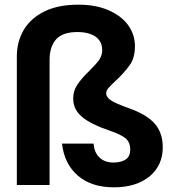

<svg xmlns="http://www.w3.org/2000/svg" viewBox="-20 -791 767 821"><path d="M52 -549C52 -549 52 0 52 0C52 0 192 0 192 0C192 0 192 -535 192 -535C192 -535 192 -535 192 -535C192 -574 202 -603 221 -624C240 -644 270 -654 311 -654C311 -654 311 -654 311 -654C344 -654 370 -647 389 -634C408 -620 417 -601 417 -577C417 -577 417 -577 417 -577C417 -562 413 -548 404 -535C395 -522 380 -506 361 -487C361 -487 361 -487 361 -487C339 -466 322 -446 311 -429C299 -412 293 -392 293 -370C293 -370 293 -370 293 -370C293 -339 305 -313 330 -292C354 -271 394 -251 450 -232C450 -232 450 -232 450 -232C483 -221 506 -209 519 -198C531 -186 537 -171 537 -152C537 -152 537 -152 537 -152C537 -133 531 -119 519 -110C506 -101 488 -96 465 -96C465 -96 465 -96 465 -96C440 -96 420 -103 405 -118C390 -132 382 -152 380 -177C380 -177 245 -177 245 -177C245 -177 245 -177 245 -177C252 -118 275 -72 314 -39C353 -6 404 10 467 10C467 10 467 10 467 10C531 10 582 -6 620 -37C657 -68 676 -110 676 -161C676 -161 676 -161 676 -161C676 -202 665 -235 642 -262C619 -288 583 -310 532 -328C532 -328 532 -328 532 -328C493 -342 467 -353 454 -362C441 -371 434 -381 434 -392C434 -392 434 -392 434 -392C434 -399 437 -407 444 -415C450 -422 460 -432 474 -445C474 -445 474 -445 474 -445C500 -469 520 -492 535 -513C550 -534 557 -561 557 -594C557 -594 557 -594 557 -594C557 -625 548 -655 529 -682C510 -709 482 -730 445 -747C408 -763 365 -771 316 -771C316 -771 316 -771 316 -771C259 -771 211 -762 172 -743C132 -724 102 -697 82 -664C62 -630 52 -592 52 -549Z"/></svg>

Font: Girnar Poppins
Style: SemiBold
Weight: 500
Designer: Ninad Kale (Devanagari), Jonny Pinhorn (Latin)
Foundry: Indian Type Foundry
Version: ""